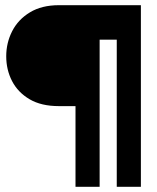

<svg xmlns="http://www.w3.org/2000/svg" viewBox="-20 -720 607 740"><path d="M364 0H271V-311H207Q139 -311 94 -337.5Q49 -364 26.5 -407.5Q4 -451 4 -503Q4 -555 27 -600Q50 -645 95.5 -672.5Q141 -700 207 -700H523V0H430V-567H364Z"/></svg>

Font: Be Vietnam Pro
Style: Bold
Weight: 700
Designer: Lam Bao, Tony Le, Vietanh Nguyen
Foundry: Yellow Type Foundry
Version: Version 1.002; ttfautohint (v1.8.3)